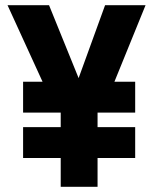

<svg xmlns="http://www.w3.org/2000/svg" viewBox="-20 -720 590 740"><path d="M214 -111H69V-230H214V-286H69V-405H144L9 -700H169L283 -419L385 -700H541L421 -405H501V-286H356V-230H501V-111H356V0H214Z"/></svg>

Font: 
Style: 㨦
Weight: 700
Designer: A.Korolkova, Vitaly Kuzmin
Foundry: ParaType Ltd
Version: Version 2.000